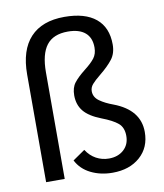

<svg xmlns="http://www.w3.org/2000/svg" viewBox="-81 -777 728 854"><g transform="rotate(-10 282.5 -350.0)"><path d="M197 -74 252 -112Q270 -84 296.5 -69.5Q323 -55 354 -55Q395 -55 421 -78.5Q447 -102 447 -141Q447 -179 424 -198.5Q401 -218 351 -237Q297 -258 273.5 -287Q250 -316 250 -358Q250 -393 266.5 -414.5Q283 -436 316 -462Q347 -486 361.5 -505Q376 -524 376 -553Q376 -597 349 -620Q322 -643 271 -643Q205 -643 174.5 -603Q144 -563 144 -481V0H60V-486Q60 -596 113 -653Q166 -710 267 -710Q360 -710 409 -669.5Q458 -629 458 -552Q458 -512 437.5 -485.5Q417 -459 380 -429Q354 -408 342 -394Q330 -380 330 -363Q330 -336 354.5 -318.5Q379 -301 415 -288Q531 -244 531 -144Q531 -74 483.5 -32Q436 10 359 10Q305 10 261.5 -11.5Q218 -33 197 -74Z"/></g></svg>

Font: Sarabun
Style: Regular
Weight: 400
Designer: Suppakit Chalermlarp | Katatrad Co.,Ltd.
Foundry: Cadson Demak Co.,Ltd.
Version: Version 1.000; ttfautohint (v1.6)